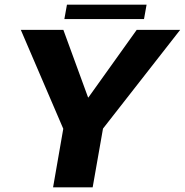

<svg xmlns="http://www.w3.org/2000/svg" viewBox="-20 -803 792 823"><path d="M207.5 0H377.2L421.5 -251.8L752.3 -675H566L358.9 -385.2H357.6L251.6 -675H69.2L251.2 -251ZM255.9 -721.3H597.3L608.3 -782.9H267Z"/></svg>

Font: Anybody Thin
Style: Italic
Weight: 100
Italic angle: -10°
Designer: Tyler Finck
Foundry: Etcetera Type Company
Version: Version 1.114;gftools[0.9.25]